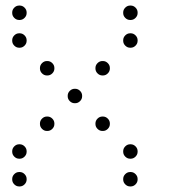

<svg xmlns="http://www.w3.org/2000/svg" viewBox="-20 -696 640 692"><path d="M49 -676Q39 -676 31.5 -668.5Q24 -661 24 -651V-649Q24 -639 31.5 -631.5Q39 -624 49 -624H51Q61 -624 68.5 -631.5Q76 -639 76 -649V-651Q76 -661 68.5 -668.5Q61 -676 51 -676ZM449 -676Q439 -676 431.5 -668.5Q424 -661 424 -651V-649Q424 -639 431.5 -631.5Q439 -624 449 -624H451Q461 -624 468.5 -631.5Q476 -639 476 -649V-651Q476 -661 468.5 -668.5Q461 -676 451 -676ZM49 -576Q39 -576 31.5 -568.5Q24 -561 24 -551V-549Q24 -539 31.5 -531.5Q39 -524 49 -524H51Q61 -524 68.5 -531.5Q76 -539 76 -549V-551Q76 -561 68.5 -568.5Q61 -576 51 -576ZM449 -576Q439 -576 431.5 -568.5Q424 -561 424 -551V-549Q424 -539 431.5 -531.5Q439 -524 449 -524H451Q461 -524 468.5 -531.5Q476 -539 476 -549V-551Q476 -561 468.5 -568.5Q461 -576 451 -576ZM149 -476Q139 -476 131.5 -468.5Q124 -461 124 -451V-449Q124 -439 131.5 -431.5Q139 -424 149 -424H151Q161 -424 168.5 -431.5Q176 -439 176 -449V-451Q176 -461 168.5 -468.5Q161 -476 151 -476ZM349 -476Q339 -476 331.5 -468.5Q324 -461 324 -451V-449Q324 -439 331.5 -431.5Q339 -424 349 -424H351Q361 -424 368.5 -431.5Q376 -439 376 -449V-451Q376 -461 368.5 -468.5Q361 -476 351 -476ZM249 -376Q239 -376 231.5 -368.5Q224 -361 224 -351V-349Q224 -339 231.5 -331.5Q239 -324 249 -324H251Q261 -324 268.5 -331.5Q276 -339 276 -349V-351Q276 -361 268.5 -368.5Q261 -376 251 -376ZM149 -276Q139 -276 131.5 -268.5Q124 -261 124 -251V-249Q124 -239 131.5 -231.5Q139 -224 149 -224H151Q161 -224 168.5 -231.5Q176 -239 176 -249V-251Q176 -261 168.5 -268.5Q161 -276 151 -276ZM349 -276Q339 -276 331.5 -268.5Q324 -261 324 -251V-249Q324 -239 331.5 -231.5Q339 -224 349 -224H351Q361 -224 368.5 -231.5Q376 -239 376 -249V-251Q376 -261 368.5 -268.5Q361 -276 351 -276ZM49 -176Q39 -176 31.5 -168.5Q24 -161 24 -151V-149Q24 -139 31.5 -131.5Q39 -124 49 -124H51Q61 -124 68.5 -131.5Q76 -139 76 -149V-151Q76 -161 68.5 -168.5Q61 -176 51 -176ZM449 -176Q439 -176 431.5 -168.5Q424 -161 424 -151V-149Q424 -139 431.5 -131.5Q439 -124 449 -124H451Q461 -124 468.5 -131.5Q476 -139 476 -149V-151Q476 -161 468.5 -168.5Q461 -176 451 -176ZM49 -76Q39 -76 31.5 -68.5Q24 -61 24 -51V-49Q24 -39 31.5 -31.5Q39 -24 49 -24H51Q61 -24 68.5 -31.5Q76 -39 76 -49V-51Q76 -61 68.5 -68.5Q61 -76 51 -76ZM449 -76Q439 -76 431.5 -68.5Q424 -61 424 -51V-49Q424 -39 431.5 -31.5Q439 -24 449 -24H451Q461 -24 468.5 -31.5Q476 -39 476 -49V-51Q476 -61 468.5 -68.5Q461 -76 451 -76Z"/></svg>

Font: Doto Rounded
Style: Regular
Weight: 400
Monospace: yes
Version: Version 1.000